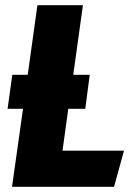

<svg xmlns="http://www.w3.org/2000/svg" viewBox="-20 -714 518 734"><path d="M454 -138 416 0H26L68 -298H9L27 -428H86L123 -694H297L260 -428H323L306 -298H241L219 -138Z"/></svg>

Font: Fira Sans Condensed ExtraBold
Style: Italic
Weight: 800
Width: 3
Italic angle: -8°
Designer: bBox Type GmbH & Carrois Corporate GbR & Edenspiekermann AG
Foundry: bBox Type GmbH & Carrois Corporate GbR & Edenspiekermann AG
Version: Version 4.301